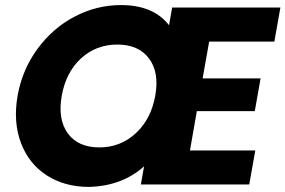

<svg xmlns="http://www.w3.org/2000/svg" viewBox="-20 -732 1133 762"><path d="M1068.8 -566.9H810.1L784.2 -420.9H1014.2L991.2 -291H761.2L733.9 -134.8H993.2L969.2 0H539.1L551.8 -71.8Q464.8 6.3 333 9.8Q236.8 9.8 165.8 -35.9Q94.7 -81.5 63.2 -164.6Q31.7 -247.6 49.8 -352.1Q68.4 -456.1 129.2 -538.6Q189.9 -621.1 276.9 -666.5Q363.8 -711.9 460 -711.9Q588.9 -711.9 650.9 -631.8L663.1 -702.1H1092.8ZM445.8 -555.2Q361.3 -555.2 301.5 -500.2Q241.7 -445.3 225.1 -352.1Q208.5 -258.8 249 -202.9Q289.6 -147 374 -147Q458 -147 518.8 -203.1Q579.6 -259.3 596.2 -352.1Q612.8 -444.8 571.3 -500Q529.8 -555.2 445.8 -555.2Z"/></svg>

Font: SVN-Poppins
Style: Bold Italic
Weight: 700
Italic angle: -10°
Designer: Ninad Kale (Devanagari), Jonny Pinhorn (Latin)
Foundry: Indian Type Foundry
Version: Version 3.002 2017